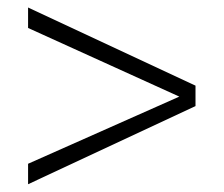

<svg xmlns="http://www.w3.org/2000/svg" viewBox="-20 -508 587 504"><path d="M53.7 -24.4V-78.1L450.7 -254.4L53.7 -434.6V-488.3L493.2 -283.2V-229.5Z"/></svg>

Font: Sansation Light
Style: Light
Weight: 300
Designer: Bernd Montag
Version: Version 1.301